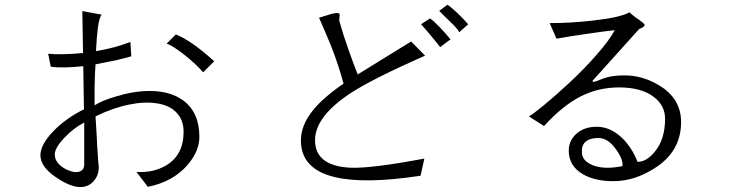

<svg xmlns="http://www.w3.org/2000/svg" viewBox="-20 -797 3040 796"><path d="M321.3 -751 324.2 -577.1Q280.3 -573.2 244.1 -572.3Q205.1 -571.3 179.7 -574.2L190.4 -520.5Q214.8 -516.6 251 -517.6Q284.2 -518.6 325.2 -522.5L328.1 -343.8Q251 -305.7 199.2 -251Q147.5 -196.3 147.5 -153.3Q147.5 -105.5 212.9 -61.5Q271.5 -21.5 313.5 -21.5Q345.7 -21.5 367.2 -44.9Q389.6 -68.4 389.6 -105.5Q386.7 -127 384.8 -165Q382.8 -187.5 380.9 -234.4L376 -314.5Q447.3 -349.6 514.6 -363.3Q580.1 -377 631.8 -368.2Q682.6 -360.4 710.9 -331.1Q741.2 -299.8 741.2 -251Q741.2 -154.3 668.9 -111.3Q616.2 -80.1 545.9 -84L592.8 -22.5Q696.3 -43 756.8 -112.3Q806.6 -169.9 806.6 -229.5Q806.6 -331.1 739.3 -380.9Q684.6 -419.9 601.6 -419.9Q536.1 -419.9 461.9 -397.5Q402.3 -379.9 372.1 -360.4Q372.1 -396.5 372.1 -436.5Q373 -486.3 376 -530.3Q417 -538.1 460 -546.9Q497.1 -555.7 524.4 -563.5L520.5 -623Q492.2 -612.3 455.1 -601.6Q418 -591.8 377.9 -585Q380.9 -644.5 385.7 -681.6Q391.6 -724.6 401.4 -736.3ZM709 -654.3 670.9 -616.2Q695.3 -608.4 746.1 -568.4Q794.9 -529.3 822.3 -497.1L868.2 -543Q825.2 -582 783.2 -612.3Q739.3 -642.6 709 -654.3ZM329.1 -289.1V-121.1Q331.1 -94.7 312.5 -86.9Q296.9 -79.1 271.5 -87.9Q247.1 -95.7 228.5 -112.3Q209 -130.9 208 -148.4Q201.2 -176.8 244.1 -222.7Q282.2 -264.6 329.1 -289.1Z M1684.6 -625 1742.2 -566.4Q1521.5 -468.8 1432.6 -410.2Q1286.1 -313.5 1286.1 -215.8Q1286.1 -108.4 1434.6 -101.6Q1521.5 -98.6 1739.3 -139.6L1723.6 -68.4Q1492.2 -33.2 1369.1 -62.5Q1227.5 -95.7 1227.5 -214.8Q1227.5 -278.3 1278.3 -340.8Q1321.3 -393.6 1404.3 -450.2Q1384.8 -523.4 1354.5 -601.6Q1336.9 -645.5 1308.6 -710L1302.7 -723.6L1357.4 -740.2Q1379.9 -745.1 1385.7 -741.2Q1389.6 -739.3 1387.7 -728.5Q1386.7 -722.7 1386.7 -718.8Q1385.7 -712.9 1387.7 -707Q1401.4 -657.2 1424.8 -590.8Q1443.4 -538.1 1462.9 -488.3L1562.5 -549.8Q1605.5 -576.2 1626 -588.9Q1660.2 -609.4 1684.6 -625ZM1835 -777.3 1800.8 -752 1827.1 -725.6Q1852.5 -701.2 1863.3 -690.4Q1880.9 -671.9 1883.8 -663.1L1920.9 -696.3Q1904.3 -715.8 1876 -743.2Q1846.7 -770.5 1835 -777.3ZM1762.7 -720.7 1725.6 -696.3Q1747.1 -672.9 1769.5 -645.5Q1791 -620.1 1804.7 -601.6L1847.7 -633.8Q1823.2 -664.1 1798.8 -688.5Q1777.3 -710.9 1762.7 -720.7Z M2258.8 -701.2 2287.1 -636.7Q2335 -645.5 2417 -657.2Q2490.2 -668 2528.3 -671.9Q2506.8 -629.9 2451.2 -567.4Q2405.3 -514.6 2340.8 -454.1Q2285.2 -402.3 2234.4 -360.4Q2186.5 -321.3 2172.9 -314.5L2235.4 -274.4Q2311.5 -358.4 2387.7 -397.5Q2461.9 -434.6 2545.9 -434.6Q2640.6 -434.6 2691.4 -394.5Q2737.3 -359.4 2737.3 -304.7Q2737.3 -219.7 2695.3 -168.9Q2661.1 -126 2623 -126Q2600.6 -184.6 2558.6 -225.6Q2509.8 -271.5 2454.1 -271.5Q2399.4 -271.5 2366.2 -239.3Q2337.9 -210.9 2337.9 -172.9Q2337.9 -108.4 2397.5 -74.2Q2447.3 -45.9 2522.5 -45.9Q2609.4 -45.9 2692.4 -98.6Q2803.7 -168 2803.7 -291Q2803.7 -387.7 2713.9 -442.4Q2643.6 -485.4 2566.4 -484.4Q2531.2 -484.4 2500 -477.5Q2482.4 -472.7 2459 -462.9Q2446.3 -458 2442.4 -458Q2436.5 -457 2436.5 -461.9L2629.9 -676.8Q2654.3 -686.5 2652.3 -694.3Q2651.4 -699.2 2629.9 -714.8Q2617.2 -722.7 2610.4 -728.5Q2598.6 -737.3 2589.8 -746.1Q2552.7 -724.6 2439.5 -711.9Q2347.7 -701.2 2258.8 -701.2ZM2392.6 -165V-172.9Q2392.6 -199.2 2412.1 -212.9Q2430.7 -225.6 2462.9 -224.6Q2500 -224.6 2533.2 -178.7Q2564.5 -135.7 2560.5 -108.4Q2486.3 -92.8 2436.5 -112.3Q2392.6 -130.9 2392.6 -165Z"/></svg>

Font: DotumChe
Style: Regular
Weight: 400
Monospace: yes
Version: Version 2.21